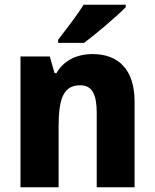

<svg xmlns="http://www.w3.org/2000/svg" viewBox="-20 -786 650 806"><path d="M508 -756V-766H331C303 -721 257 -662 224 -619V-606H333C384 -644 472 -719 508 -756ZM369 -559C303 -559 248 -533 217 -479H209L189 -549H66V0H226V-253C226 -372 246 -428 317 -428C367 -428 386 -389 386 -313V0H545V-359C545 -495 476 -559 369 -559Z"/></svg>

Font: Noto Sans Gujarati UI SemiCondensed ExtraBold
Style: Regular
Weight: 800
Width: 4
Designer: Jelle Bosma - Monotype Design Team, Universal Thirst
Foundry: Monotype Imaging Inc.
Version: Version 2.106